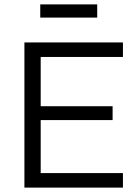

<svg xmlns="http://www.w3.org/2000/svg" viewBox="-20 -853 618 873"><path d="M91 0V-660H539V-594H165V-370H492V-307H165V-66H539V0ZM163 -773V-833H422V-773Z"/></svg>

Font: Bricolage Grotesque 12pt Light
Style: Regular
Weight: 300
Designer: Mathieu Triay
Foundry: Atelier Triay
Version: Version 1.001; ttfautohint (v1.8.4.7-5d5b);gftools[0.9.33.de